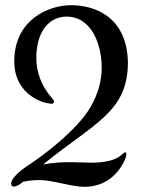

<svg xmlns="http://www.w3.org/2000/svg" viewBox="-20 -717 549 740"><path d="M473 -477C469 -658 338 -697 254 -697C165 -697 35 -639 35 -481C35 -347 154 -318 172 -318C173 -317 177 -317 178 -317C185 -317 188 -320 188 -326C188 -329 186 -332 183 -336C136 -388 120 -444 120 -493C120 -605 177 -653 236 -653C335 -653 372 -542 372 -457C372 -404 357 -352 328 -303C277 -216 146 -116 84 -77C65 -64 23 -32 23 -10C23 -2 26 2 33 2C42 2 55 -4 68 -16C85 -20 106 -23 131 -23C185 -23 254 3 306 3C416 3 457 -89 464 -108C465 -113 467 -118 467 -123C467 -128 466 -130 463 -130C460 -130 455 -126 447 -119C426 -100 385 -90 333 -90C308 -90 281 -92 252 -92C217 -92 182 -90 146 -83C342 -243 473 -284 473 -477Z"/></svg>

Font: Engagement
Style: Regular
Weight: 400
Designer: Astigmatic (AOETI)
Foundry: Astigmatic (AOETI)
Version: Version 1.000